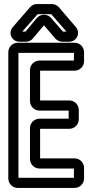

<svg xmlns="http://www.w3.org/2000/svg" viewBox="-20 -903 446 948"><path d="M128 -557V-404C128 -378 149 -357 175 -357H319V-317H175C149 -317 128 -296 128 -270V-118C128 -92 149 -71 175 -71H345V-25H71V-642H345V-604H175C149 -604 128 -583 128 -557ZM369 -314V-360C369 -386 348 -407 322 -407H178V-554H348C374 -554 395 -575 395 -601V-645C395 -671 374 -692 348 -692H68C42 -692 21 -671 21 -645V-22C21 4 42 25 68 25H348C374 25 395 4 395 -22V-74C395 -100 374 -121 348 -121H178V-267H322C348 -267 369 -288 369 -314ZM233 -813C215 -836 180 -836 161 -813L107 -748C106 -747 104 -747 104 -747H90L165 -832C166 -832 166 -833 166 -833H233C234 -833 234 -832 234 -832L308 -747H291C290 -747 290 -748 290 -748ZM197 -778 254 -712C262 -703 275 -697 289 -697H321C360 -697 379 -741 354 -770L270 -868C262 -877 249 -883 235 -883H164C150 -883 139 -879 129 -868L43 -769C17 -739 40 -697 76 -697H107C124 -697 135 -704 143 -714Z"/></svg>

Font: DIN Rundschrift
Style: MittelKont
Weight: 400
Version: Version 1.027